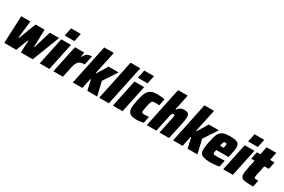

<svg xmlns="http://www.w3.org/2000/svg" viewBox="106 -1917 4578 3100"><g transform="rotate(30 2394.5 -367.5)"><path d="M44 0 66 -510H236L199 -188H209L334 -510H501L491 -188H501L599 -510H771L574 0H353L363 -224H353L267 0Z M829 -591 861 -743H1042L1010 -591ZM705 0 812 -510H993L885 0Z M959 0 1067 -510H1240L1227 -428H1236Q1254 -464 1273.5 -483.5Q1293 -503 1318.5 -510.5Q1344 -518 1380 -518L1343 -348Q1307 -348 1280 -341Q1253 -334 1234 -317.5Q1215 -301 1201.5 -270.5Q1188 -240 1178 -192L1137 0Z M1322 0 1478 -743H1657L1566 -319H1578L1694 -510H1881L1715 -257L1776 0H1592L1551 -188H1539L1500 0Z M1814 0 1970 -743H2151L1994 0Z M2193 -591 2225 -743H2406L2374 -591ZM2069 0 2176 -510H2357L2249 0Z M2514 8Q2449 8 2412.5 -7Q2376 -22 2361.5 -51Q2347 -80 2347 -121Q2347 -149 2351.5 -182.5Q2356 -216 2364 -255Q2378 -319 2392.5 -368Q2407 -417 2431 -450.5Q2455 -484 2495 -501Q2535 -518 2598 -518Q2638 -518 2673.5 -514.5Q2709 -511 2741 -503L2714 -378Q2699 -380 2677.5 -381Q2656 -382 2637 -382Q2615 -382 2601 -378.5Q2587 -375 2578 -362.5Q2569 -350 2562 -324.5Q2555 -299 2545 -255Q2538 -221 2534 -199Q2530 -177 2530 -162Q2530 -147 2535.5 -140Q2541 -133 2552.5 -130.5Q2564 -128 2583 -128Q2600 -128 2623 -129.5Q2646 -131 2665 -133L2639 -9Q2606 -1 2575 3.5Q2544 8 2514 8Z M2700 0 2856 -743H3035L2974 -453H2984Q3002 -481 3023 -495Q3044 -509 3065.5 -513.5Q3087 -518 3104 -518Q3141 -518 3161.5 -509Q3182 -500 3191 -481Q3200 -462 3200 -433Q3200 -413 3195.5 -382.5Q3191 -352 3184 -318L3116 0H2938L2994 -265Q3001 -299 3005 -321Q3009 -343 3009 -352Q3009 -365 3004 -367.5Q2999 -370 2989 -370Q2977 -370 2970.5 -367.5Q2964 -365 2958.5 -355Q2953 -345 2947.5 -322.5Q2942 -300 2934 -261L2878 0Z M3191 0 3347 -743H3526L3435 -319H3447L3563 -510H3750L3584 -257L3645 0H3461L3420 -188H3408L3369 0Z M3889 8Q3810 8 3765.5 -5Q3721 -18 3703.5 -45.5Q3686 -73 3686 -114Q3686 -143 3690.5 -178Q3695 -213 3704 -254Q3718 -323 3732 -372.5Q3746 -422 3770.5 -454.5Q3795 -487 3838.5 -502.5Q3882 -518 3954 -518Q4025 -518 4064.5 -507.5Q4104 -497 4119.5 -473.5Q4135 -450 4135 -411Q4135 -392 4131.5 -366.5Q4128 -341 4122.5 -312.5Q4117 -284 4110 -254L4101 -214H3872Q3869 -198 3866 -182.5Q3863 -167 3863 -158Q3863 -144 3868.5 -137.5Q3874 -131 3892 -129.5Q3910 -128 3946 -128Q3959 -128 3981.5 -129Q4004 -130 4029.5 -131Q4055 -132 4078 -133L4052 -9Q4034 -4 4007 -0.5Q3980 3 3949.5 5.5Q3919 8 3889 8ZM3891 -304H3958L3961 -320Q3965 -340 3967 -351.5Q3969 -363 3969 -371Q3969 -380 3966 -384Q3963 -388 3957 -389Q3951 -390 3942 -390Q3930 -390 3923 -388Q3916 -386 3911.5 -378Q3907 -370 3902.5 -352.5Q3898 -335 3891 -304Z M4249 -591 4281 -743H4462L4430 -591ZM4125 0 4232 -510H4413L4305 0Z M4683 0Q4614 0 4568 -3Q4522 -6 4495 -16Q4468 -26 4456.5 -45.5Q4445 -65 4445 -98Q4445 -114 4447.5 -132.5Q4450 -151 4454 -173.5Q4458 -196 4463 -223L4495 -374H4431L4460 -510H4524L4555 -658H4736L4705 -510H4789L4760 -374H4676L4638 -192Q4636 -183 4634.5 -175.5Q4633 -168 4632.5 -162Q4632 -156 4632 -151Q4632 -139 4639 -132.5Q4646 -126 4662.5 -124Q4679 -122 4708 -122Z"/></g></svg>

Font: Saira SemiCondensed Black
Style: Italic
Weight: 900
Width: 4
Italic angle: -12°
Designer: Hector Gatti with collaboration of the Omnibus-Type team
Foundry: Omnibus-Type
Version: Version 1.101